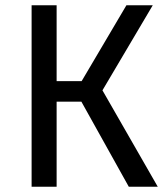

<svg xmlns="http://www.w3.org/2000/svg" viewBox="-20 -709 629 729"><path d="M369 -366 579 0H469L289 -323H195V0H100V-689H195V-401H290L460 -689H560Z"/></svg>

Font: FiraGOUPP
Style: Medium
Weight: 400
Designer: bBox Type
Foundry: bBox Type GmbH
Version: Version 1.001